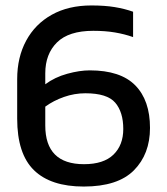

<svg xmlns="http://www.w3.org/2000/svg" viewBox="-20 -674 613 704"><path d="M287 10Q166 10 104.5 -50Q43 -110 43 -239V-384Q43 -464 76 -525Q109 -586 170 -620Q231 -654 315 -654Q364 -654 400.5 -648Q437 -642 468 -631V-538Q437 -549 401.5 -555Q366 -561 322 -561Q232 -561 189 -518.5Q146 -476 146 -405V-365Q181 -391 226.5 -403.5Q272 -416 309 -416Q422 -416 476 -361Q530 -306 530 -205Q530 -109 471 -49.5Q412 10 287 10ZM288 -72Q360 -72 396 -107Q432 -142 432 -201Q432 -263 402.5 -297.5Q373 -332 293 -332Q253 -332 214.5 -318.5Q176 -305 146 -283V-214Q146 -72 288 -72Z"/></svg>

Font: Kanit
Style: Regular
Weight: 400
Designer: Katatrad Team
Foundry: CadsonDemak
Version: Version 2.000; ttfautohint (v1.8.3)